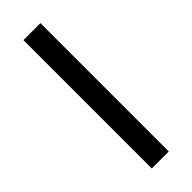

<svg xmlns="http://www.w3.org/2000/svg" viewBox="-240 -731 752 752"><g transform="rotate(-45 136.0 -355.5)"><path d="M183.6 -710.9V0H89.4V-710.9Z"/></g></svg>

Font: Vazirmatn FD
Style: Regular
Weight: 400
Designer: Saber Rastikerdar
Foundry: Saber Rastikerdar
Version: Version 33.001